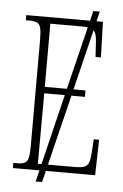

<svg xmlns="http://www.w3.org/2000/svg" viewBox="-56 -800 572 893"><g transform="rotate(5 230.0 -353.5)"><path d="M34 0V-24H51Q75 -24 87 -30Q99 -36 103.5 -54Q108 -72 108 -108V-605Q108 -642 103.5 -660Q99 -678 87 -684Q75 -690 51 -690H34V-714H332L343 -760H373L362 -714H392L397 -548H372L369 -596Q368 -626 364.5 -644Q361 -662 352 -671L283 -389H339V-359H276L195 -30H320Q351 -30 365.5 -36Q380 -42 385.5 -57.5Q391 -73 393 -102L397 -166H422L418 0H188L175 53H145L158 0ZM149 -389H252L324 -682Q313 -684 294 -684H149ZM148 -30H165L245 -359H149Z"/></g></svg>

Font: Noto Serif ExtraCondensed ExtraLight
Style: Regular
Weight: 200
Width: 2
Designer: Monotype Design Team
Foundry: Monotype Imaging Inc.
Version: Version 2.015